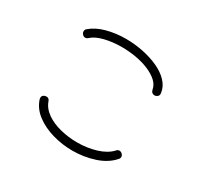

<svg xmlns="http://www.w3.org/2000/svg" viewBox="-162 -915 1325 1254"><g transform="rotate(30 500.0 -288.0)"><path d="M798 -465Q788 -465 780 -471Q772 -477 769 -490Q763 -525 734 -551Q705 -577 660.5 -595.5Q616 -614 563 -623Q510 -632 456 -632Q389 -632 329.5 -617.5Q270 -603 237 -573Q229 -565 217 -565Q204 -565 196 -576Q188 -584 188 -596Q188 -610 198 -617Q241 -655 309.5 -673.5Q378 -692 454 -692Q519 -692 583 -679Q647 -666 700.5 -641.5Q754 -617 788 -581Q822 -545 828 -499Q830 -481 819.5 -473Q809 -465 798 -465ZM514 116Q437 116 363.5 95Q290 74 236 33.5Q182 -7 162 -67Q160 -75 160 -78Q160 -92 170 -99Q180 -106 192 -106Q211 -106 218 -86Q234 -40 279 -8.5Q324 23 386.5 38.5Q449 54 514 54Q589 54 656 33.5Q723 13 760 -27Q768 -38 781 -38Q793 -38 801 -30Q812 -21 812 -8Q812 3 804 11Q758 64 679 90Q600 116 514 116Z"/></g></svg>

Font: Hachi Maru Pop
Style: Regular
Weight: 400
Designer: Nontynet
Foundry: Nontynet
Version: Version 1.300